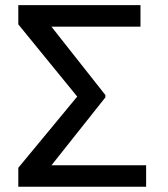

<svg xmlns="http://www.w3.org/2000/svg" viewBox="-20 -712 639 732"><path d="M537.1 0H89.8V-82H537.1ZM515.6 -610.4H74.2V-692.4H515.6ZM381.8 -340.8 111.3 0H49.8V-72.3L274.4 -343.8L49.8 -619.1V-692.4H111.3L381.8 -349.6Z"/></svg>

Font: Pretendard Std Variable
Style: Regular
Weight: 400
Designer: Base glyphs from Inter by Rasmus Andersson; Hangeul glyphs from Noto Sans CJK(Source Han Sans) by Jang Soo-young and Kan
Foundry: Kil Hyung-jin
Version: Version 1.309;Glyphs 3.2 (3225)